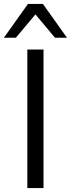

<svg xmlns="http://www.w3.org/2000/svg" viewBox="-52 -957 361 977"><path d="M87.1 0V-705H169.5V0ZM-32.2 -765 90.2 -936.9H166.4L288.8 -765H227.8L128.3 -883.8L28.7 -765Z"/></svg>

Font: Nunito Sans 12pt ExtraLight
Style: Regular
Weight: 200
Designer: Vernon Adams
Foundry: Vernon Adams
Version: Version 3.101;gftools[0.9.27]